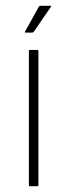

<svg xmlns="http://www.w3.org/2000/svg" viewBox="-20 -645 233 665"><path d="M113 -4Q113 0 110 0H84Q80 0 80 -4V-468Q80 -472 84 -472H110Q113 -472 113 -468ZM69 -532Q66 -532 66 -533.5Q66 -535 67 -536L114 -621Q116 -625 122 -625H155Q157 -625 157.5 -624Q158 -623 156 -621L97 -535Q96 -534 94.5 -533Q93 -532 91 -532Z"/></svg>

Font: Glory Thin
Style: Regular
Weight: 100
Designer: Robert Leuschke
Foundry: Robert Leuschke
Version: Version 1.011